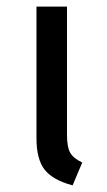

<svg xmlns="http://www.w3.org/2000/svg" viewBox="-20 -547 323 579"><path d="M182 -527V-141Q182 -103 192 -86Q202 -69 228 -57L199 12Q139 -4 114.5 -35.5Q90 -67 90 -130V-527Z"/></svg>

Font: Fira Sans
Style: Regular
Weight: 400
Designer: Carrois Corporate & Edenspiekermann AG
Foundry: Carrois Corporate GbR & Edenspiekermann AG
Version: Version 4.106;PS 004.106;hotconv 1.0.70;makeotf.lib2.5.58329